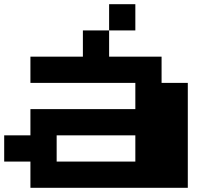

<svg xmlns="http://www.w3.org/2000/svg" viewBox="-20 -1020 1040 915"><path d="M500 -937.5V-1000H562.5H625V-937.5V-875H562.5H500V-812.5V-750H625H750V-687.5V-625H812.5H875V-375V-125H500H125V-187.5V-250H62.5H0V-312.5V-375H62.5H125V-437.5V-500H375H625V-562.5V-625H375H125V-687.5V-750H250H375V-812.5V-875H437.5H500ZM625 -312.5V-375H437.5H250V-312.5V-250H437.5H625Z"/></svg>

Font: Press Start 2P
Style: Regular
Weight: 500
Monospace: yes
Version: Version 2.14